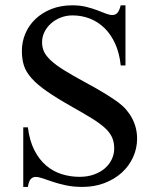

<svg xmlns="http://www.w3.org/2000/svg" viewBox="-20 -698 596 733"><path d="M503.4 -168.9Q503.4 -131.3 488 -97.7Q472.7 -64 444.8 -38.8Q417 -13.7 378.7 1Q340.3 15.6 294.4 15.6Q260.7 15.6 232.9 9.8Q205.1 3.9 183.1 -3.4Q161.1 -10.7 144.5 -16.6Q127.9 -22.5 116.2 -22.5Q104.5 -22.5 97.2 -14.2Q89.8 -5.9 86.4 15.6H68.8V-211.9H86.4Q92.8 -160.6 111.1 -124.8Q129.4 -88.9 156 -66.2Q182.6 -43.5 215.6 -33.2Q248.5 -22.9 283.7 -22.9Q314 -22.9 338.6 -31.7Q363.3 -40.5 380.4 -55.4Q397.5 -70.3 406.7 -89.8Q416 -109.4 416 -131.3Q416 -155.8 407.5 -174.3Q398.9 -192.9 379.9 -210.2Q360.8 -227.5 330.3 -246.3Q299.8 -265.1 256.3 -289.6Q197.3 -322.8 159.7 -348.9Q122.1 -375 100.6 -399.2Q79.1 -423.3 71.3 -448Q63.5 -472.7 63.5 -503.4Q63.5 -538.6 76.9 -570.1Q90.3 -601.6 115.5 -625.5Q140.6 -649.4 176.3 -663.6Q211.9 -677.7 256.3 -677.7Q285.2 -677.7 308.8 -671.9Q332.5 -666 351.1 -658.9Q369.6 -651.9 384 -646.2Q398.4 -640.6 409.2 -640.6Q420.4 -640.6 428 -648.7Q435.5 -656.7 440.9 -677.7H459V-448.2H440.9Q436 -495.1 419.9 -530.8Q403.8 -566.4 379.2 -590.6Q354.5 -614.7 323.2 -627Q292 -639.2 256.8 -639.2Q232.9 -639.2 211.7 -630.9Q190.4 -622.6 174.8 -608.6Q159.2 -594.7 149.9 -576.2Q140.6 -557.6 140.6 -537.1Q140.6 -517.6 147.9 -501.2Q155.3 -484.9 173.8 -467.5Q192.4 -450.2 224.4 -430.2Q256.3 -410.2 305.2 -383.8Q352.5 -358.4 383.5 -339.1Q414.6 -319.8 432.1 -306.6Q465.8 -281.7 484.6 -245.8Q503.4 -210 503.4 -168.9Z"/></svg>

Font: Doulos SIL Cyr
Style: Regular
Weight: 400
Designer: Walt Agee, Victor Gaultney, Peter Martin, Debbi Hosken, Becca Hirsbrunner
Foundry: SIL International
Version: Version 5.000